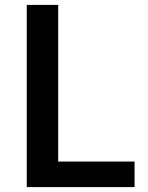

<svg xmlns="http://www.w3.org/2000/svg" viewBox="-20 -762 604 782"><path d="M217 -104V-742H89V0H528V-104Z"/></svg>

Font: Bithumb Trading Sans Semibold
Style: Regular
Weight: 600
Designer: Ham Hyungwon
Foundry: Bithumb
Version: Version 0.500;FEAKit 1.0